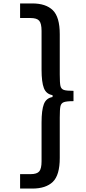

<svg xmlns="http://www.w3.org/2000/svg" viewBox="-20 -863 499 1118"><path d="M97 235V151H158Q195 151 208.5 135Q222 119 222 76V-149Q222 -222 235.5 -257Q249 -292 286 -298V-309Q249 -315 235.5 -350Q222 -385 222 -458V-683Q222 -726 208.5 -742Q195 -758 158 -758H97V-843H168Q247 -843 287.5 -803.5Q328 -764 328 -664V-429Q328 -380 332 -362.5Q336 -345 351.5 -339.5Q367 -334 408 -334V-274Q367 -274 351.5 -268Q336 -262 332 -244.5Q328 -227 328 -178V57Q328 157 287.5 196Q247 235 168 235Z"/></svg>

Font: Be Vietnam SemiBold
Style: Regular
Weight: 600
Designer: Gabriel Lam
Foundry: TypeRant
Version: Version 4.000